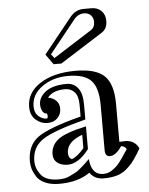

<svg xmlns="http://www.w3.org/2000/svg" viewBox="-54 -782 667 860"><g transform="rotate(-5 279.5 -351.5)"><path d="M161 -355Q184 -351 197.5 -337Q211 -323 211 -302Q211 -276 194 -259Q177 -242 149 -242Q120 -242 96.5 -262.5Q73 -283 73 -321Q73 -385 134 -424.5Q195 -464 293 -464Q386 -464 424 -426.5Q462 -389 462 -301V-130L493 -131Q533 -128 549 -93L533 -66Q518 -43 508 -30.5Q498 -18 479.5 -2.5Q461 13 436 20Q411 27 378 27Q337 27 316 -4Q263 34 178 34Q141 34 115 22.5Q89 11 77 -8Q65 -27 60 -43.5Q55 -60 55 -77Q55 -149 103.5 -184.5Q152 -220 299 -258V-311Q299 -350 282.5 -368Q266 -386 240 -386Q185 -386 161 -355ZM319 -212V-110Q272 -48 223 -48Q195 -48 177 -61.5Q159 -75 159 -100Q159 -140 192 -166Q225 -192 319 -212ZM299 -116V-176Q228 -150 228 -100Q228 -79 243 -71Q269 -80 299 -116ZM149 -285Q132 -285 125 -310Q115 -350 149 -380Q182 -409 249 -409Q281 -409 300 -384.5Q319 -360 319 -311V-243Q175 -206 125 -173Q75 -140 75 -77Q75 -44 97.5 -15Q120 14 178 14Q191 14 204 11.5Q217 9 229.5 2.5Q242 -4 251.5 -8.5Q261 -13 273 -23Q285 -33 290 -37.5Q295 -42 306.5 -53Q318 -64 319 -65Q325 7 378 7Q389 7 399 4Q409 1 418 -5.5Q427 -12 434 -17.5Q441 -23 450.5 -35Q460 -47 464.5 -53.5Q469 -60 478.5 -74.5Q488 -89 492 -94Q486 -108 468 -110Q441 -69 413 -70Q393 -71 393 -98V-301Q393 -379 362.5 -411.5Q332 -444 258 -444Q191 -444 142 -409.5Q93 -375 93 -321Q93 -293 110 -277.5Q127 -262 149 -262Q156 -272 149 -285ZM309 -694 191 -547 205 -529 378 -639Q396 -650 396 -675Q396 -694 384.5 -705.5Q373 -717 354 -717Q327 -717 309 -694ZM166 -548 293 -706Q318 -737 354 -737H389Q417 -737 434 -720Q451 -703 451 -675Q451 -640 426 -624L234 -502H199Z"/></g></svg>

Font: Jacques Francois Shadow
Style: Regular
Weight: 400
Designer: Alexei Vanyashin, Nikita Kanarev (i@xarsok.ru)
Foundry: Cyreal (www.cyreal.org)
Version: Version 1.003